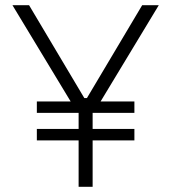

<svg xmlns="http://www.w3.org/2000/svg" viewBox="-20 -720 660 740"><path d="M92 -700 305 -342H315L528 -700H592L349 -298L337 -292V0H283V-292L271 -298L28 -700ZM498 -329V-285H122V-329ZM498 -223V-179H122V-223Z"/></svg>

Font: Space Grotesk Variable
Style: Regular
Weight: 400
Designer: Florian Karsten (Space Grotesk), Colophon Foundry (Space Mono)
Foundry: Florian Karsten
Version: Version 1.106